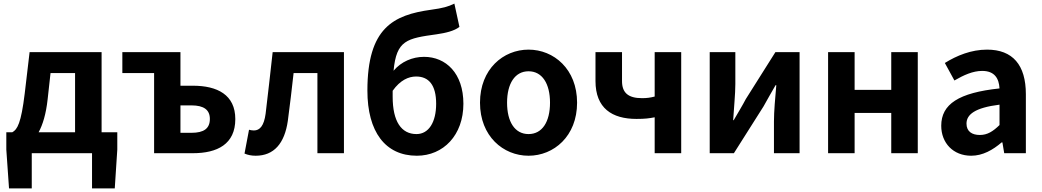

<svg xmlns="http://www.w3.org/2000/svg" viewBox="-20 -849 5776 1064"><path d="M156 0H490V195H616L630 -20V-116H543V-560H144L117 -331C97 -166 76 -131 48 -116H15V-20L30 195H156ZM244 -299 260 -444H396V-116H194C217 -158 235 -217 244 -299Z M834 0H1049C1184 0 1284 -50 1284 -189C1284 -324 1184 -374 1049 -374H980V-560H658V-444H834ZM980 -113V-265H1041C1110 -265 1143 -240 1143 -190C1143 -137 1110 -113 1041 -113Z M1397 14C1498 14 1557 -54 1575 -179C1587 -267 1597 -356 1607 -444H1739V0H1886V-560H1491C1478 -446 1466 -332 1452 -219C1443 -152 1420 -126 1387 -126C1376 -126 1368 -128 1360 -130L1335 2C1354 10 1373 14 1397 14Z M2290 14C2437 14 2548 -100 2548 -274C2548 -443 2451 -534 2330 -534C2265 -534 2203 -507 2161 -457C2177 -627 2235 -636 2400 -659C2448 -666 2497 -677 2526 -700L2498 -829C2463 -812 2435 -804 2369 -795C2159 -766 2016 -694 2016 -347C2016 -119 2115 14 2290 14ZM2156 -313V-346C2198 -405 2244 -425 2286 -425C2356 -425 2397 -378 2397 -274C2397 -172 2356 -106 2288 -106C2204 -106 2156 -176 2156 -313Z M2909 14C3049 14 3178 -94 3178 -280C3178 -466 3049 -574 2909 -574C2769 -574 2640 -466 2640 -280C2640 -94 2769 14 2909 14ZM2909 -106C2833 -106 2790 -174 2790 -280C2790 -385 2833 -454 2909 -454C2985 -454 3028 -385 3028 -280C3028 -174 2985 -106 2909 -106Z M3608 0H3755V-560H3608V-314C3585 -308 3565 -305 3538 -305C3460 -305 3427 -336 3427 -400V-560H3280V-400C3280 -249 3372 -190 3507 -190C3555 -190 3576 -193 3608 -199Z M3913 0H4047L4211 -259C4229 -292 4259 -344 4278 -377H4282C4276 -307 4269 -233 4269 -176V0H4411V-560H4277L4113 -300C4096 -267 4065 -216 4046 -183H4043C4047 -252 4055 -327 4055 -383V-560H3913Z M4569 0H4716V-223H4919V0H5066V-560H4919V-351H4716V-560H4569Z M5362 14C5426 14 5482 -18 5531 -60H5535L5545 0H5665V-327C5665 -489 5592 -574 5450 -574C5362 -574 5282 -541 5216 -500L5269 -403C5321 -433 5371 -456 5423 -456C5492 -456 5516 -414 5519 -359C5293 -335 5196 -272 5196 -152C5196 -57 5262 14 5362 14ZM5410 -101C5367 -101 5336 -120 5336 -164C5336 -214 5382 -252 5519 -269V-156C5483 -121 5452 -101 5410 -101Z"/></svg>

Font: Noto Sans JP
Style: Bold
Weight: 700
Designer: Ryoko NISHIZUKA  (kana, bopomofo & ideographs); Paul D. Hunt (Latin, Greek & Cyrillic); Sandoll Communications , Soo-you
Foundry: Adobe
Version: Version 2.002;hotconv 1.0.116;makeotfexe 2.5.65601